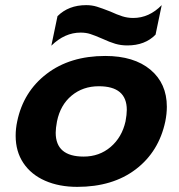

<svg xmlns="http://www.w3.org/2000/svg" viewBox="-20 -713 696 748"><path d="M204 -650Q247 -693 316 -693Q338 -693 357.5 -687Q377 -681 410 -668Q436 -656 456.5 -649.5Q477 -643 499 -643Q561 -643 610 -693L586 -578Q545 -536 476 -536Q451 -536 429 -542.5Q407 -549 379 -562Q349 -575 332 -580.5Q315 -586 294 -586Q232 -586 180 -535ZM41 -184Q41 -212 47 -240Q71 -356 162 -425.5Q253 -495 390 -495Q502 -495 566 -441.5Q630 -388 630 -297Q630 -270 624 -240Q599 -122 509 -53.5Q419 15 281 15Q210 15 155.5 -9Q101 -33 71 -78Q41 -123 41 -184ZM469 -240Q474 -267 474 -285Q474 -377 365 -377Q303 -377 259 -340.5Q215 -304 202 -240Q197 -213 197 -196Q197 -103 306 -103Q367 -103 411 -140.5Q455 -178 469 -240Z"/></svg>

Font: Prompt Semibold
Style: Italic
Weight: 600
Italic angle: -12°
Designer: Katatrad Team
Foundry: CadsonDemak
Version: Version 1.000